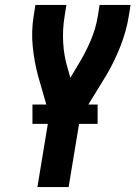

<svg xmlns="http://www.w3.org/2000/svg" viewBox="-20 -755 547 775"><path d="M131 0 179 -291 133 -451Q118 -508 112 -568.5Q106 -629 116 -691L123 -735H248L241 -691Q232 -637 235 -583Q238 -529 253 -480L264 -441L295 -493Q324 -540 345.5 -590Q367 -640 375 -691L382 -735H507L500 -691Q490 -629 466 -568Q442 -507 408 -449Q406 -446 404.5 -443.5Q403 -441 401 -438L303 -278L257 0ZM374 -255H111V-333H374Z"/></svg>

Font: Iosevka Term Curly Extrabold
Style: Italic
Weight: 800
Italic angle: -9°
Designer: Belleve Invis
Foundry: Belleve Invis
Version: Version 32.3.0